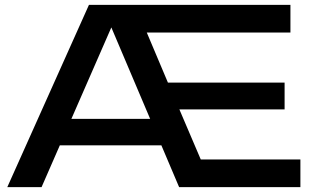

<svg xmlns="http://www.w3.org/2000/svg" viewBox="-20 -770 1288 790"><path d="M806 -114H1216V0H717L411 -721H466L151 0H10L346 -750H1175V-636H584L671 -430H1151V-320H718ZM173 -281H679V-172H173Z"/></svg>

Font: Unbounded Variable
Style: Regular
Weight: 400
Designer: Luke Prowse, Jean-Baptiste Morizot, Fátima Lázaro, Florian Runge
Foundry: NaN
Version: Version 1.600;FEAKit 1.0